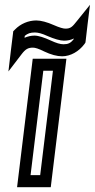

<svg xmlns="http://www.w3.org/2000/svg" viewBox="-20 -753 394 798"><path d="M194 0 253 -484 256 -509H231H141H116L113 -484L54 0L51 25H76H166H191L194 0ZM147 -25H107L160 -459H200L147 -25ZM252 -634C243 -634 228 -638 203 -649C176 -661 150 -668 131 -668C98 -668 65 -654 42 -630L35 -623L34 -614L25 -541L15 -456L70 -528C86 -549 97 -555 117 -555C126 -555 140 -551 164 -539C191 -526 217 -519 238 -519C273 -519 308 -539 331 -570L335 -576L336 -583L344 -652L354 -733L300 -666C281 -642 274 -634 252 -634ZM246 -584C262 -584 275 -587 287 -593L286 -590C274 -574 263 -569 244 -569C230 -569 214 -574 190 -585C164 -597 140 -605 123 -605C110 -605 96 -602 82 -596L83 -604C95 -614 106 -618 125 -618C138 -618 154 -614 178 -603C206 -591 230 -584 246 -584Z"/></svg>

Font: Gamestation Text Outline
Style: Italic
Weight: 400
Designer: Jonas Hecksher
Foundry: Jonas Hecksher, Playtypeª, e-types AS
Version: Version 1.003